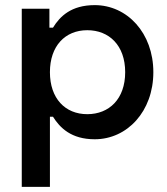

<svg xmlns="http://www.w3.org/2000/svg" viewBox="-20 -530 653 750"><path d="M65 200H175V-74H187C214 -31 258 14 350 14C477 14 579 -95 579 -248C579 -401 477 -510 350 -510C258 -510 214 -466 187 -422H173V-496H65ZM321 -84C234 -84 175 -146 175 -248C175 -350 234 -412 321 -412C406 -412 469 -353 469 -248C469 -143 406 -84 321 -84Z"/></svg>

Font: Space Text SemiBold
Style: Regular
Weight: 600
Designer: Florian Karsten (Space Text), Colophon Foundry (Space Mono)
Foundry: Florian Karsten
Version: Version 1.003;PS 001.003;hotconv 1.0.88;makeotf.lib2.5.64775